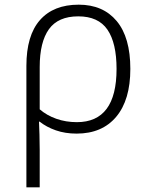

<svg xmlns="http://www.w3.org/2000/svg" viewBox="-20 -562 640 822"><path d="M93 -280Q93 -410 151 -476Q209 -542 317 -542Q421 -542 479.5 -472Q538 -402 538 -267Q538 -134 477.5 -62Q417 10 308 10Q259 10 219 -4Q179 -18 150 -41H147Q148 -16 149 14Q150 44 150 80V240H93ZM309 -39Q479 -39 479 -267Q479 -378 440 -435Q401 -492 315 -492Q229 -492 189.5 -437Q150 -382 150 -275V-94Q180 -68 221 -53.5Q262 -39 309 -39Z"/></svg>

Font: Noto Sans Mono Light
Style: Regular
Weight: 300
Designer: Monotype Design Team
Foundry: Monotype Imaging Inc.
Version: Version 2.014; ttfautohint (v1.8.4.7-5d5b)